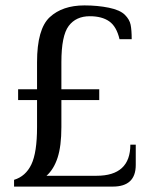

<svg xmlns="http://www.w3.org/2000/svg" viewBox="-20 -690 568 710"><path d="M117 -220V-320H47V-360H117V-460Q117 -583 164 -626.5Q211 -670 292 -670Q341 -670 382.5 -661.5Q424 -653 442 -635Q459 -618 463 -598.5Q467 -579 467 -545H422Q411 -592 384 -611Q357 -630 312 -630Q261 -630 234 -594Q207 -558 207 -460V-360H347V-320H207V-220Q207 -150 193 -107Q179 -64 152 -40H337Q462 -40 462 -155H482V-80Q482 0 397 0H32V-25Q75 -38 96 -82Q117 -126 117 -220Z"/></svg>

Font: ZCOOL XiaoWei
Style: Regular
Weight: 400
Version: Version 1.000